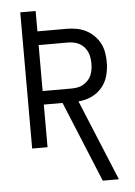

<svg xmlns="http://www.w3.org/2000/svg" viewBox="-61 -781 723 1032"><g transform="rotate(-5 300.0 -265.0)"><path d="M451 205 272 -230H171V0H88V-735H171V-625H328Q354 -625 380.5 -620.5Q407 -616 431 -604Q455 -592 474.5 -573Q494 -554 506.5 -530.5Q519 -507 523.5 -480.5Q528 -454 528 -427Q528 -391 518.5 -355.5Q509 -320 485.5 -292Q462 -264 428 -248.5Q394 -233 358 -231L538 205ZM171 -303H328Q344 -303 360 -306Q376 -309 390 -317Q404 -325 415.5 -337Q427 -349 433.5 -364Q440 -379 442.5 -395Q445 -411 445 -427Q445 -443 442.5 -459.5Q440 -476 433.5 -490.5Q427 -505 415.5 -517.5Q404 -530 390 -537.5Q376 -545 360 -548Q344 -551 328 -551H171Z"/></g></svg>

Font: Iosevka Curly Extended
Style: Regular
Weight: 400
Width: 7
Monospace: yes
Designer: Belleve Invis
Foundry: Belleve Invis
Version: Version 11.1.0; ttfautohint (v1.8.3)